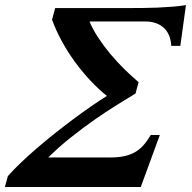

<svg xmlns="http://www.w3.org/2000/svg" viewBox="-67 -748 766 768"><path d="M375 -118.2Q406.2 -118.2 429.9 -123.3Q453.6 -128.4 472.7 -139.2Q491.7 -149.9 506.8 -167Q522 -184.1 536.1 -208H572.3L496.1 0H-47.4L-35.6 -43.5Q-14.2 -67.9 15.1 -95.9Q44.4 -124 78.4 -153.3Q112.3 -182.6 149.4 -212.2Q186.5 -241.7 223.4 -269.3Q260.3 -296.9 295.4 -321.3Q330.6 -345.7 360.8 -364.3Q328.1 -390.1 296.1 -424.1Q264.2 -458 235.1 -497.3Q206.1 -536.6 181.9 -580.3Q157.7 -624 141.1 -669.4L153.8 -715.8H456.1Q476.6 -715.8 504.4 -716.1Q532.2 -716.3 562.7 -717.5Q593.3 -718.8 623 -721.2Q652.8 -723.6 676.8 -727.5L654.3 -564.5H618.2Q616.7 -589.4 608.6 -607.7Q600.6 -626 586.9 -637.9Q573.2 -649.9 554.9 -656Q536.6 -662.1 515.6 -662.1H291Q304.7 -629.4 326.7 -596.2Q348.6 -563 375 -531.5Q401.4 -500 430.4 -471.4Q459.5 -442.9 487.3 -419.4L475.1 -374Q441.9 -354 399.2 -327.4Q356.4 -300.8 310.1 -268.3Q263.7 -235.8 216.3 -198.2Q168.9 -160.6 126 -118.2Z"/></svg>

Font: Arian AMU Serif
Style: Bold Italic
Weight: 700
Italic angle: -15°
Designer: Ruben Hakobyan (Tarumian)
Foundry: Ruben Hakobyan (Tarumian)
Version: Version 1.002